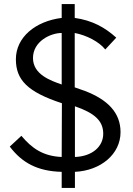

<svg xmlns="http://www.w3.org/2000/svg" viewBox="-20 -836 652 943"><path d="M572 -187C572 -284 507 -347 398 -389L347 -407V-674C405 -663 467 -631 497 -593L551 -651C496 -701 433 -736 347 -748V-816H283V-748C154 -732 58 -653 58 -545C58 -443 116 -384 284 -329L283 -65C192 -69 137 -107 85 -169L28 -116C88 -37 163 5 283 8V87H348V8C475 2 572 -79 572 -187ZM283 -421C229 -440 142 -470 142 -551C142 -633 228 -674 283 -674ZM348 -314C447 -280 487 -241 487 -179C487 -116 433 -68 348 -65Z"/></svg>

Font: Cheyenne Sans
Style: Regular
Weight: 400
Designer: The Public Sans project authors (U.S. Web Design System), Libre Franklin designed by Pablo Impallari and Rodrigo Fuenzal
Foundry: The Cheyenne Sans Project Authors
Version: Version 2.007